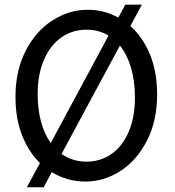

<svg xmlns="http://www.w3.org/2000/svg" viewBox="-20 -767 753 824"><path d="M346.7 12.2Q268.6 12.2 202.1 -28.3L167.5 36.6H95.2L151.4 -67.4Q102.1 -115.7 74.2 -187.7Q46.4 -259.8 46.4 -351.6Q46.4 -463.9 90.1 -548.8Q133.8 -633.8 205.1 -679.4Q276.4 -725.1 356.4 -725.1Q427.2 -725.1 487.8 -691.4L517.6 -747.1H588.9L539.6 -655.3Q593.3 -607.4 623.8 -532.7Q654.3 -458 654.3 -361.3Q654.3 -248.5 610.8 -163.6Q567.4 -78.6 496.8 -33.2Q426.3 12.2 346.7 12.2ZM494.6 -571.3 244.1 -106.4Q291.5 -73.2 351.6 -73.2Q411.6 -73.2 458.7 -106.4Q505.9 -139.6 532.5 -201.9Q559.1 -264.2 559.1 -349.1Q559.1 -419.9 542.2 -476.6Q525.4 -533.2 494.6 -571.3ZM197.8 -153.3 445.8 -614.3Q403.8 -639.6 351.6 -639.6Q290 -639.6 242.4 -605.7Q194.8 -571.8 168.2 -509.3Q141.6 -446.8 141.6 -363.8Q141.6 -298.3 156 -244.9Q170.4 -191.4 197.8 -153.3Z"/></svg>

Font: Lesson One
Style: Regular
Weight: 400
Designer: But Ko, Victor Gaultney, Annie Olsen, Julie Remington, Don Collingsworth, Eric Hays, Becca Hirsbrunner
Version: Version 1.100